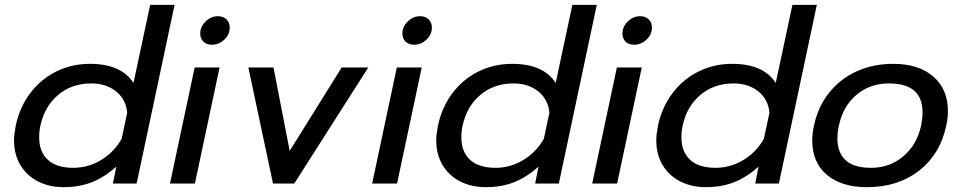

<svg xmlns="http://www.w3.org/2000/svg" viewBox="-20 -759 3978 794"><path d="M38 -179Q38 -202 45 -239Q61 -315 104.5 -373Q148 -431 212 -463Q276 -495 352 -495Q481 -495 532 -416L601 -739H702L545 0H447L461 -70Q412 -26 360 -5.5Q308 15 243 15Q184 15 137.5 -8.5Q91 -32 64.5 -76Q38 -120 38 -179ZM483 -185 506 -293Q501 -348 460 -381Q419 -414 357 -414Q277 -414 220.5 -366.5Q164 -319 147 -239Q142 -218 142 -191Q142 -131 178 -98Q214 -65 283 -65Q345 -65 398.5 -97.5Q452 -130 483 -185Z M808 -620Q808 -649 830.5 -670.5Q853 -692 881 -692Q903 -692 916.5 -679Q930 -666 930 -645Q930 -616 907.5 -595Q885 -574 856 -574Q834 -574 821 -587Q808 -600 808 -620ZM785 -480H888L786 0H683Z M1007 -480H1111L1178 -135L1393 -480H1503L1197 0H1109Z M1644 -620Q1644 -649 1666.5 -670.5Q1689 -692 1717 -692Q1739 -692 1752.5 -679Q1766 -666 1766 -645Q1766 -616 1743.5 -595Q1721 -574 1692 -574Q1670 -574 1657 -587Q1644 -600 1644 -620ZM1621 -480H1724L1622 0H1519Z M1784 -179Q1784 -202 1791 -239Q1807 -315 1850.5 -373Q1894 -431 1958 -463Q2022 -495 2098 -495Q2227 -495 2278 -416L2347 -739H2448L2291 0H2193L2207 -70Q2158 -26 2106 -5.5Q2054 15 1989 15Q1930 15 1883.5 -8.5Q1837 -32 1810.5 -76Q1784 -120 1784 -179ZM2229 -185 2252 -293Q2247 -348 2206 -381Q2165 -414 2103 -414Q2023 -414 1966.5 -366.5Q1910 -319 1893 -239Q1888 -218 1888 -191Q1888 -131 1924 -98Q1960 -65 2029 -65Q2091 -65 2144.5 -97.5Q2198 -130 2229 -185Z M2554 -620Q2554 -649 2576.5 -670.5Q2599 -692 2627 -692Q2649 -692 2662.5 -679Q2676 -666 2676 -645Q2676 -616 2653.5 -595Q2631 -574 2602 -574Q2580 -574 2567 -587Q2554 -600 2554 -620ZM2531 -480H2634L2532 0H2429Z M2694 -179Q2694 -202 2701 -239Q2717 -315 2760.5 -373Q2804 -431 2868 -463Q2932 -495 3008 -495Q3137 -495 3188 -416L3257 -739H3358L3201 0H3103L3117 -70Q3068 -26 3016 -5.5Q2964 15 2899 15Q2840 15 2793.5 -8.5Q2747 -32 2720.5 -76Q2694 -120 2694 -179ZM3139 -185 3162 -293Q3157 -348 3116 -381Q3075 -414 3013 -414Q2933 -414 2876.5 -366.5Q2820 -319 2803 -239Q2798 -218 2798 -191Q2798 -131 2834 -98Q2870 -65 2939 -65Q3001 -65 3054.5 -97.5Q3108 -130 3139 -185Z M3339 -177Q3339 -208 3346 -239Q3362 -316 3407.5 -374Q3453 -432 3521.5 -463.5Q3590 -495 3674 -495Q3779 -495 3839.5 -442.5Q3900 -390 3900 -300Q3900 -270 3893 -239Q3868 -121 3780.5 -53Q3693 15 3565 15Q3460 15 3399.5 -36Q3339 -87 3339 -177ZM3789 -239Q3795 -269 3795 -295Q3795 -414 3656 -414Q3578 -414 3522 -367Q3466 -320 3449 -239Q3443 -211 3443 -186Q3443 -128 3477 -96.5Q3511 -65 3582 -65Q3660 -65 3716 -113Q3772 -161 3789 -239Z"/></svg>

Font: Prompt
Style: Italic
Weight: 400
Italic angle: -12°
Designer: Katatrad Team
Foundry: CadsonDemak
Version: Version 1.001